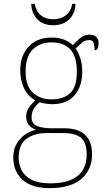

<svg xmlns="http://www.w3.org/2000/svg" viewBox="-20 -737 550 997"><path d="M237 240Q146 240 97.5 197Q49 154 49 80Q49 39 67 8.5Q85 -22 112.5 -40Q140 -58 168 -63Q146 -70 131 -86.5Q116 -103 116 -132Q116 -161 134 -184Q152 -207 164 -216Q121 -239 103 -282.5Q85 -326 85 -372Q85 -446 128 -494Q171 -542 250 -542Q286 -542 313 -531Q340 -520 358 -503Q372 -518 394 -537.5Q416 -557 445 -557Q470 -557 481 -544Q492 -531 492 -513Q492 -476 471 -476Q471 -505 465 -517Q459 -529 445 -529Q423 -529 407.5 -516.5Q392 -504 373 -485Q387 -466 397 -435Q407 -404 407 -364Q407 -289 367.5 -242.5Q328 -196 250 -196Q238 -196 216 -199Q194 -202 186 -206Q169 -193 156.5 -174Q144 -155 144 -126Q144 -93 174 -82Q204 -71 244 -71H313Q458 -71 458 65Q458 144 402.5 192Q347 240 237 240ZM247 -221Q309 -221 344 -253Q379 -285 379 -365Q379 -445 344.5 -481Q310 -517 247 -517Q189 -517 151 -481Q113 -445 113 -364Q113 -290 151 -255.5Q189 -221 247 -221ZM241 215Q336 215 383 176.5Q430 138 430 66Q430 1 399.5 -22.5Q369 -46 311 -46H220Q160 -46 118.5 -17Q77 12 77 82Q77 117 92.5 147.5Q108 178 144 196.5Q180 215 241 215ZM256 -606Q204 -606 174 -637Q144 -668 142 -717H160Q168 -676 193.5 -656.5Q219 -637 256 -637Q293 -637 320.5 -656.5Q348 -676 355 -717H372Q371 -668 340 -637Q309 -606 256 -606Z"/></svg>

Font: Noto Serif Devanagari Thin
Style: Regular
Weight: 100
Designer: Universal Thirst, Indian Type Foundry and the Monotype Design Team
Foundry: Monotype Imaging Inc.
Version: Version 2.004; ttfautohint (v1.8.4.7-5d5b)